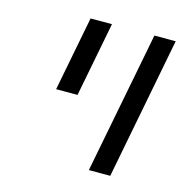

<svg xmlns="http://www.w3.org/2000/svg" viewBox="-92 -691 784 783"><g transform="rotate(15 300.0 -299.5)"><path d="M196.3 -599.1H286.6L225.6 -284.2H135.3ZM465.8 -599.1H555.7L439.9 0H349.6Z"/></g></svg>

Font: Liberation Mono
Style: Italic
Weight: 400
Italic angle: -12°
Monospace: yes
Designer: Steve Matteson
Foundry: Ascender Corporation
Version: Version 2.1.5